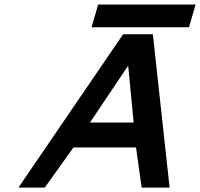

<svg xmlns="http://www.w3.org/2000/svg" viewBox="-20 -849 905 869"><path d="M537.1 -693.8H671.9L747.6 0H621.1L595.7 -181.6H312.5L182.6 0H63.5ZM585 -294.4 560.1 -551.8 387.2 -294.4ZM424.3 -828.6H865.2L835.4 -725.6H394.5Z"/></svg>

Font: Cantarell
Style: Bold Italic
Weight: 700
Italic angle: -16°
Designer: Dave Crossland
Version: Version 1.004